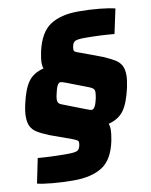

<svg xmlns="http://www.w3.org/2000/svg" viewBox="-94 -765 791 1004"><g transform="rotate(-10 301.5 -263.0)"><path d="M23 153 50 22Q120 28 207 28Q243 28 256.5 22.5Q270 17 274 0Q277 -9 277 -20Q277 -28 270.5 -32.5Q264 -37 243 -45L132 -85Q90 -102 68.5 -115.5Q47 -129 36.5 -149Q26 -169 26 -202Q26 -230 35 -269Q52 -346 79.5 -383.5Q107 -421 161 -434Q156 -447 156 -462Q156 -486 164 -524Q186 -622 242 -659Q298 -696 392 -696Q453 -696 505.5 -690.5Q558 -685 586 -678L558 -547Q481 -554 401 -554Q366 -554 352.5 -548.5Q339 -543 335 -526Q332 -516 332 -505Q332 -496 338.5 -492Q345 -488 369 -480L479 -439Q520 -421 540.5 -408Q561 -395 571.5 -375.5Q582 -356 582 -324Q582 -301 574 -261Q556 -180 528.5 -142Q501 -104 447 -90Q452 -75 452 -59Q452 -40 445 -1Q425 97 368 133.5Q311 170 216 170Q156 170 103 165Q50 160 23 153ZM403 -232Q407 -254 407 -265Q407 -277 401 -283Q395 -289 381 -295L264 -340Q243 -348 236 -348Q217 -348 206 -293Q201 -275 201 -261Q201 -249 207 -242Q213 -235 229 -230L345 -185Q365 -177 372 -177Q391 -177 403 -232Z"/></g></svg>

Font: Saira Semi Condensed ExtraBold
Style: Italic
Weight: 800
Width: 4
Italic angle: -12°
Designer: Hector Gatti with collaboration of the Omnibus-Type team
Foundry: Omnibus-Type
Version: Version 1.001; ttfautohint (v1.8)